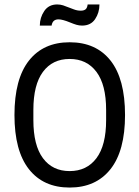

<svg xmlns="http://www.w3.org/2000/svg" viewBox="-20 -832 627 863"><path d="M349 -717Q336 -717 324 -720.5Q312 -724 295 -731Q261 -745 243 -745Q216 -745 212 -717H159Q159 -753 179 -782.5Q199 -812 237 -812Q251 -812 263.5 -808Q276 -804 293 -797Q296 -796 311.5 -790Q327 -784 343 -784Q357 -784 364.5 -790Q372 -796 374 -812H427Q427 -775 407.5 -746Q388 -717 349 -717ZM542 -315Q542 -154 476.5 -71.5Q411 11 293 11Q175 11 110 -71.5Q45 -154 45 -315Q45 -477 110 -559.5Q175 -642 293 -642Q412 -642 477 -559.5Q542 -477 542 -315ZM130 -338V-292Q130 -179 173 -121Q216 -63 293 -63Q370 -63 413.5 -121Q457 -179 457 -292V-338Q457 -451 413.5 -509Q370 -567 293 -567Q216 -567 173 -509Q130 -451 130 -338Z"/></svg>

Font: Pragati Narrow
Style: Regular
Weight: 400
Designer: Hector Gatti, Marcela Romero, Pablo Cosgaya and Nicolas Silva
Foundry: Omnibus-Type
Version: Version 1.010; ttfautohint (v1.3)